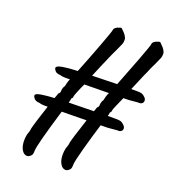

<svg xmlns="http://www.w3.org/2000/svg" viewBox="-162 -892 1033 1160"><g transform="rotate(20 354.5 -312.0)"><path d="M691 -427Q700 -418 700 -407Q700 -395 691 -388.5Q682 -382 667 -384L612 -379L574 -378Q562 -352 549 -321.5Q536 -291 536 -288Q536 -277 531 -272Q528 -272 527 -267.5Q526 -263 526 -261Q526 -256 522 -245H574Q598 -245 607.5 -241.5Q617 -238 629 -226Q639 -216 639 -205Q639 -194 630 -187.5Q621 -181 606 -183L550 -178Q548 -178 538 -177.5Q528 -177 501 -177Q474 -89 450.5 -3Q427 83 427 105Q427 126 420.5 134Q414 142 402 148Q399 149 393 149Q373 149 359.5 126Q346 103 346 68Q346 47 350 28Q361 -1 361 -14Q365 -37 411 -176L252 -174Q179 67 179 105Q179 126 172.5 134Q166 142 154 148Q151 149 145 149Q125 149 111.5 126Q98 103 98 68Q98 47 102 28Q113 -1 113 -14Q115 -25 130 -74Q145 -123 162 -173H140Q120 -173 105 -178Q91 -178 81.5 -183.5Q72 -189 68 -197Q63 -205 63 -209Q63 -218 77 -223Q91 -228 120 -231Q136 -234 183 -236L196 -272Q200 -272 203 -278.5Q206 -285 206 -293Q206 -302 209.5 -311.5Q213 -321 217 -325Q217 -328 219.5 -336Q222 -344 222 -347Q222 -349 224.5 -354.5Q227 -360 227 -363L232 -374H201Q181 -374 166 -379Q140 -379 130 -397Q125 -403 125 -409Q125 -426 181 -432Q196 -435 259 -438Q295 -527 334 -631Q373 -735 373 -743Q373 -751 383.5 -759.5Q394 -768 403 -768Q408 -773 419 -773L435 -757Q445 -748 453 -735Q461 -722 461 -711Q461 -696 457 -685Q453 -674 437 -640Q434 -633 429 -623.5Q424 -614 418 -600L407 -575Q397 -552 381.5 -516Q366 -480 350 -441Q395 -443 510 -445Q545 -533 583 -633.5Q621 -734 621 -743Q621 -751 631.5 -759.5Q642 -768 651 -768Q656 -773 667 -773L683 -757Q693 -748 701 -735Q709 -722 709 -711Q709 -696 705 -685Q701 -674 685 -640Q682 -633 677 -623.5Q672 -614 666 -600Q664 -595 658.5 -581.5Q653 -568 641 -543Q602 -452 600 -446H636Q660 -446 669.5 -442.5Q679 -439 691 -427ZM482 -377 324 -375Q312 -350 300 -320.5Q288 -291 288 -288Q288 -277 283 -272Q280 -272 279 -267.5Q278 -263 278 -261Q278 -258 273 -240L324 -241Q398 -243 434 -243L444 -272Q448 -272 451 -278.5Q454 -285 454 -293Q454 -302 457.5 -311.5Q461 -321 465 -325Q465 -328 467.5 -336Q470 -344 470 -347Q470 -349 472.5 -354.5Q475 -360 475 -363Z"/></g></svg>

Font: Caveat
Style: Bold
Weight: 700
Designer: Pablo Impallari
Foundry: Pablo Impallari
Version: Version 1.500; ttfautohint (v1.6)